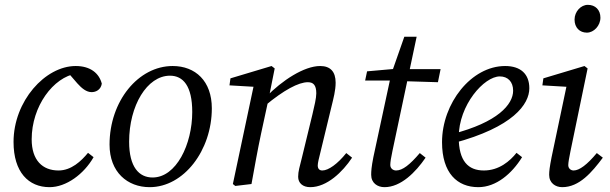

<svg xmlns="http://www.w3.org/2000/svg" viewBox="-20 -761 2524 794"><path d="M185 13C254 13 327 -41 367 -111L344 -129C316 -95 275 -56 222 -56C156 -56 111 -98 111 -185C111 -321 200 -442 297 -457H312V-468H255L300 -416C318 -396 337 -380 359 -380C377 -380 397 -390 401 -415C390 -458 354 -488 293 -488C167 -488 36 -343 36 -174C36 -49 98 13 185 13Z M599 13C740 13 856 -139 856 -313C856 -426 788 -488 694 -488C552 -488 433 -343 433 -163C433 -49 507 13 599 13ZM611 -27C555 -27 514 -70 514 -175C514 -324 588 -448 683 -448C737 -448 775 -406 775 -298C775 -164 709 -27 611 -27Z M953 8 1020 0C1033 -71 1045 -140 1060 -210L1089 -344L1091 -353L1116 -478L1103 -488L933 -437L929 -408L1049 -401L1031 -415L943 0L953 8ZM1263 13C1332 13 1397 -50 1436 -109L1412 -128C1376 -83 1338 -56 1313 -56C1301 -56 1294 -63 1294 -77C1294 -87 1299 -107 1306 -135L1351 -321C1359 -354 1368 -387 1368 -419C1368 -465 1346 -488 1304 -488C1238 -488 1147 -429 1080 -360H1074L1075 -323C1154 -389 1215 -421 1253 -421C1275 -421 1288 -410 1288 -375C1288 -355 1280 -322 1272 -288L1229 -111C1219 -70 1213 -53 1213 -30C1213 -4 1232 13 1263 13Z M1490 -428H1626L1628 -426L1791 -421L1802 -475H1633V-478L1498 -466L1490 -428ZM1570 13C1638 13 1699 -49 1740 -109L1716 -128C1675 -80 1645 -56 1618 -56C1606 -56 1594 -64 1594 -79C1594 -89 1597 -110 1603 -137L1703 -609H1652L1598 -455L1524 -111C1516 -70 1515 -53 1515 -38C1515 -4 1541 13 1570 13Z M1958 13C2032 13 2097 -43 2139 -111L2116 -129C2089 -95 2044 -56 1981 -56C1916 -56 1877 -95 1877 -194C1877 -327 1982 -445 2047 -445C2080 -445 2102 -423 2102 -386C2102 -329 2038 -255 1851 -207L1855 -169C2102 -235 2169 -330 2169 -396C2169 -455 2133 -488 2069 -488C1929 -488 1808 -334 1808 -173C1808 -45 1871 13 1958 13Z M2251 -38C2251 -4 2277 13 2305 13C2376 13 2428 -49 2473 -109L2448 -128C2408 -80 2376 -56 2352 -56C2341 -56 2330 -64 2330 -78C2330 -89 2334 -110 2339 -135L2410 -478L2397 -488L2227 -437L2223 -408L2342 -401L2325 -415L2261 -111C2253 -70 2251 -53 2251 -38ZM2407 -626C2436 -626 2463 -655 2463 -688C2463 -720 2442 -741 2411 -741C2382 -741 2356 -713 2356 -680C2356 -647 2377 -626 2407 -626Z"/></svg>

Font: Source Serif 4 Variable
Style: Italic
Weight: 400
Italic angle: -12°
Designer: Frank Grießhammer
Foundry: Adobe Systems Incorporated
Version: Version 4.004;hotconv 1.0.116;makeotfexe 2.5.65601